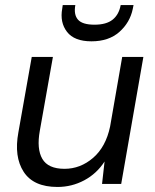

<svg xmlns="http://www.w3.org/2000/svg" viewBox="-20 -730 615 762"><path d="M208 12Q113 12 74 -48Q35 -108 53 -205L106 -504H190L138 -211Q125 -139 148 -99.5Q171 -60 236 -60Q299 -60 349.5 -103.5Q400 -147 417 -228L465 -504H549L461 0H385L395 -89Q364 -41 314.5 -14.5Q265 12 208 12ZM343 -566Q275 -566 246 -603.5Q217 -641 227 -696L229 -710H279Q272 -672 289.5 -652Q307 -632 355 -632Q402 -632 427 -652Q452 -672 459 -710H510L507 -695Q496 -641 454 -603.5Q412 -566 343 -566Z"/></svg>

Font: DM Sans Italic
Style: Regular
Weight: 400
Italic angle: -10°
Designer: Colophon Foundry, Jonny Pinhorn
Foundry: Colophon Foundry
Version: Version 4.004; ttfautohint (v1.8.4.7-5d5b)